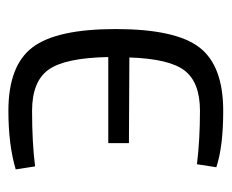

<svg xmlns="http://www.w3.org/2000/svg" viewBox="-66 -464 539 446"><g transform="rotate(90 203.0 -240.5)"><path d="M366 -53 373 -8Q316 9 237 9Q132 9 89.5 -47Q47 -103 47 -240Q47 -379 89.5 -434.5Q132 -490 237 -490Q320 -490 368 -474L361 -429Q304 -436 237 -436Q171 -436 143.5 -400.5Q116 -365 113 -272L312 -271V-223H112Q114 -122 141.5 -84Q169 -46 237 -46Q311 -46 366 -53Z"/></g></svg>

Font: exo2condensed_l
Style: Regular
Weight: 300
Width: 3
Designer: Natanael Gama
Version: Version 1.001;PS 001.001;hotconv 1.0.70;makeotf.lib2.5.58329